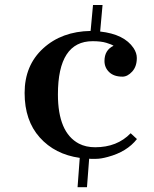

<svg xmlns="http://www.w3.org/2000/svg" viewBox="-20 -633 624 777"><path d="M365.2 -37.1Q454.1 -37.1 508.8 -93.8L534.2 -70.3Q493.7 -18.6 416.5 2Q388.2 9.8 369.1 9.8H347.7Q344.2 9.8 340.8 9.3L332 124.5H293.9L302.7 5.9Q202.1 -8.3 140.9 -76.7Q79.6 -145 79.6 -256.8Q79.6 -368.7 154.8 -437.3Q230 -505.9 346.7 -507.8L356.4 -612.8H395L385.3 -505.4Q482.9 -494.6 520.5 -438.5Q533.7 -418.5 533.7 -398.4Q533.7 -363.8 514.9 -343.3Q496.1 -322.8 475.6 -322.8Q440.9 -322.8 421.9 -341.1Q402.8 -359.4 402.8 -386.2Q402.8 -430.2 439.5 -447.8Q432.1 -453.1 410.4 -459.7Q388.7 -466.3 355 -466.3Q214.4 -466.3 214.4 -251Q214.4 -96.7 299.3 -51.8Q327.6 -37.1 365.2 -37.1Z"/></svg>

Font: Cantata One
Style: Regular
Weight: 400
Designer: Joana Maria Correia da Silva
Foundry: Joana Maria Correia da Silva
Version: Version 1.002